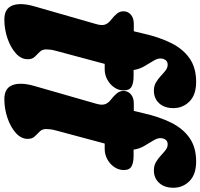

<svg xmlns="http://www.w3.org/2000/svg" viewBox="-52 -730 966 927"><g transform="rotate(90 431.5 -267.0)"><path d="M23 -379.5Q23 -401.5 39.5 -415.5Q56 -429.5 83.5 -429.5H119.5L130.5 -475.5Q148 -553.5 176.8 -610.8Q205.5 -668 250.8 -699.2Q296 -730.5 363.5 -730.5Q426.5 -730.5 458.5 -698.2Q490.5 -666 490.5 -621Q490.5 -577 467 -551.8Q443.5 -526.5 406.5 -526.5Q383.5 -526.5 366.5 -536.5Q349.5 -546.5 335.5 -559.8Q321.5 -573 308.5 -583Q295.5 -593 281 -593Q258 -593 252 -568Q247.5 -549.5 260 -528Q272.5 -506.5 287.5 -481.8Q302.5 -457 306.5 -428.5H336.5Q368.5 -428.5 386.8 -418.8Q405 -409 405 -381Q405 -356.5 390.8 -335.5Q376.5 -314.5 353.2 -301.8Q330 -289 303.5 -289H277L213.5 -52Q209.5 -37.5 208.2 -25.8Q207 -14 207 -6Q207 13 219 24.8Q231 36.5 242.8 48.8Q254.5 61 254.5 82.5Q254.5 114.5 226 140Q197.5 165.5 153.5 180.5Q109.5 195.5 62.5 195.5Q10 195.5 -5 156.5Q-20 117.5 -1 51L84.5 -247Q92.5 -273.5 87.5 -289.5Q82.5 -305.5 65 -319Q45 -334.5 34 -348.5Q23 -362.5 23 -379.5ZM407.5 -379.5Q407.5 -401.5 424 -415.5Q440.5 -429.5 468 -429.5H504L515 -475.5Q532.5 -553.5 561.2 -610.8Q590 -668 635.2 -699.2Q680.5 -730.5 748 -730.5Q811 -730.5 843 -698.2Q875 -666 875 -621Q875 -577 851.5 -551.8Q828 -526.5 791 -526.5Q768 -526.5 751 -536.5Q734 -546.5 720 -559.8Q706 -573 693 -583Q680 -593 665.5 -593Q642.5 -593 636.5 -568Q632 -549.5 644.5 -528Q657 -506.5 672 -481.8Q687 -457 691 -428.5H721Q753 -428.5 771.2 -418.8Q789.5 -409 789.5 -381Q789.5 -356.5 775.2 -335.5Q761 -314.5 737.8 -301.8Q714.5 -289 688 -289H661.5L598 -52Q594 -37.5 592.8 -25.8Q591.5 -14 591.5 -6Q591.5 13 603.5 24.8Q615.5 36.5 627.2 48.8Q639 61 639 82.5Q639 114.5 610.5 140Q582 165.5 538 180.5Q494 195.5 447 195.5Q394.5 195.5 379.5 156.5Q364.5 117.5 383.5 51L469 -247Q477 -273.5 472 -289.5Q467 -305.5 449.5 -319Q429.5 -334.5 418.5 -348.5Q407.5 -362.5 407.5 -379.5Z"/></g></svg>

Font: Fraunces 72pt S100 Black
Style: Italic
Weight: 900
Italic angle: -16°
Version: Version 1.000; ttfautohint (v1.8.3)